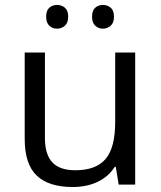

<svg xmlns="http://www.w3.org/2000/svg" viewBox="-20 -748 654 778"><path d="M162.1 -535.2V-188Q162.1 -122.6 191.9 -90.3Q221.7 -58.1 285.2 -58.1Q369.1 -58.1 408 -104Q446.8 -149.9 446.8 -253.9V-535.2H527.8V0H460.9L449.2 -71.8H444.8Q419.9 -32.2 375.7 -11.2Q331.5 9.8 274.9 9.8Q177.2 9.8 128.7 -36.6Q80.1 -83 80.1 -185.1V-535.2ZM167 -680.2Q167 -705.6 179.9 -716.8Q192.9 -728 210.9 -728Q229.5 -728 242.9 -716.8Q256.3 -705.6 256.3 -680.2Q256.3 -655.8 242.9 -643.8Q229.5 -631.8 210.9 -631.8Q192.9 -631.8 179.9 -643.8Q167 -655.8 167 -680.2ZM353 -680.2Q353 -705.6 366 -716.8Q378.9 -728 397 -728Q415 -728 428.5 -716.8Q441.9 -705.6 441.9 -680.2Q441.9 -655.8 428.5 -643.8Q415 -631.8 397 -631.8Q378.9 -631.8 366 -643.8Q353 -655.8 353 -680.2Z"/></svg>

Font: HunimalSansv1.5
Style: Regular
Weight: 400
Foundry: Ascender Corporation
Version: Version 1.10